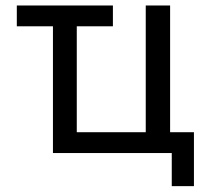

<svg xmlns="http://www.w3.org/2000/svg" viewBox="-20 -544 741 685"><path d="M40 -524.4H382.8V-450.2H253.9V-72.3H500V-524.4H586.9V-72.3H671.9V120.1H592.8V2H168.9V-450.2H40Z"/></svg>

Font: irohakakuC Regular
Style: Regular
Weight: 400
Designer: [Source Han Sans]
Ryoko NISHIZUKA Ë•øÂ°öÊ∂ºÂ≠ê (kana & ideographs); Paul D. Hunt (Latin, Greek & Cyrillic); Wenlong ZHAN
Version: Version 1.001.20160904